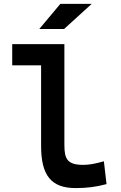

<svg xmlns="http://www.w3.org/2000/svg" viewBox="-20 -960 626 990"><path d="M370.1 9.8C427.7 9.8 475.1 3.9 529.3 -10.7L515.6 -128.4C471.7 -115.7 439.5 -109.9 409.2 -109.9C327.1 -109.9 312 -140.6 312 -212.4V-732.4H43V-623H191.9V-207.5C191.9 -55.7 243.7 9.8 370.1 9.8ZM182.6 -810.5H310.5L452.6 -939.9H291Z"/></svg>

Font: Cascadia Code NF SemiBold
Style: Regular
Weight: 600
Monospace: yes
Designer: Aaron Bell
Foundry: Saja Typeworks
Version: Version 2404.023